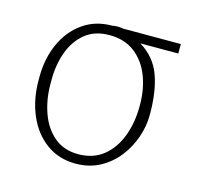

<svg xmlns="http://www.w3.org/2000/svg" viewBox="-84 -623 760 724"><g transform="rotate(15 295.5 -261.0)"><path d="M54 -258.5V-269.9Q54 -342.7 80.4 -401.3Q106.9 -459.9 155.2 -494.1Q203.5 -528.4 268.5 -528.4Q291.2 -532.7 310.7 -528.4H536.9V-491.5H388.8Q447.8 -455.3 470.2 -394.5Q492.5 -333.8 492.9 -248.6V-238.6Q492.9 -195.3 477.6 -151.5Q462.4 -107.6 433.6 -71Q404.8 -34.4 363.5 -12.3Q322.1 9.9 269.9 9.9Q203.8 9.9 155.2 -25.6Q106.5 -61.1 80.3 -122Q54 -182.9 54 -258.5ZM100.9 -269.9V-258.5Q100.5 -197.8 119 -144.9Q137.4 -92 175.1 -59.7Q212.7 -27.3 269.9 -27Q329.5 -27.3 368.8 -59.7Q408 -92 427.6 -144.9Q447.1 -197.8 447.4 -258.5V-269.9Q447.1 -328.8 427.6 -379.3Q408 -429.7 368.4 -460.6Q328.8 -491.5 268.5 -491.5Q211.3 -491.5 173.8 -460.6Q136.4 -429.7 118.4 -379.3Q100.5 -328.8 100.9 -269.9Z"/></g></svg>

Font: Inter UI Thin
Style: Regular
Weight: 100
Designer: Rasmus Andersson
Foundry: rsms
Version: 3.2;8d6f07862